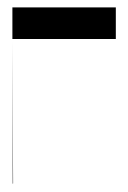

<svg xmlns="http://www.w3.org/2000/svg" viewBox="-20 -649 349 522"><path d="M13.7 -628.9H294.9V-611.3V-607.4V-604.5V-595.7V-587.9V-583V-576.2V-569.3V-561.5V-543H13.7Q13.7 -585 13.7 -628.9ZM13.7 -537.1Q15.6 -151.4 15.6 -150.4Q15.6 -150.4 15.1 -149.9Q14.6 -149.4 14.6 -149.4Q14.6 -149.4 14.6 -146.5Q14.6 -146.5 13.7 -537.1Z"/></svg>

Font: LeFont
Style: Default
Weight: 400
Designer: Leryon MEDIA
Version: Version 1.0